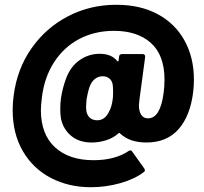

<svg xmlns="http://www.w3.org/2000/svg" viewBox="-20 -694 854 803"><path d="M791 -361Q791 -336 788 -310Q776 -210 727 -154Q678 -98 592 -98Q522 -98 482 -136Q479 -140 475 -136Q454 -117 424 -107.5Q394 -98 363 -98Q311 -98 277.5 -126Q244 -154 235 -198Q232 -216 232 -238Q232 -262 235 -283Q241 -324 256 -365Q275 -416 313 -442.5Q351 -469 397 -469Q446 -469 470 -439Q472 -437 474 -437.5Q476 -438 476 -441L478 -457Q479 -468 491 -468H576Q588 -468 587 -455L563 -276Q561 -260 561 -253Q561 -229 570.5 -214Q580 -199 599 -199Q650 -199 664 -303Q668 -331 668 -361Q668 -463 611.5 -514Q555 -565 457 -565Q376 -565 311.5 -531Q247 -497 206 -433.5Q165 -370 155 -285Q151 -249 151 -234Q151 -132 210 -78Q269 -24 371 -24Q418 -24 455.5 -34.5Q493 -45 517 -62Q522 -65 525 -65Q530 -65 533 -60L583 10Q586 15 586 18Q586 23 581 26Q543 55 483 72Q423 89 360 89Q267 89 192.5 50Q118 11 75.5 -62Q33 -135 33 -234Q33 -266 37 -293Q51 -405 111.5 -491.5Q172 -578 264.5 -626Q357 -674 466 -674Q567 -674 640 -634.5Q713 -595 752 -524Q791 -453 791 -361ZM435 -225Q448 -247 452 -284Q453 -295 453 -313Q453 -326 451 -342Q448 -357 437 -366Q426 -375 410 -375Q393 -375 380 -366Q367 -357 359 -341Q351 -327 342 -279Q340 -257 340 -248Q340 -237 342 -225Q352 -191 387 -191Q418 -191 435 -225Z"/></svg>

Font: BARLOWEXTRABOLD
Style: Regular
Weight: 800
Designer: Jeremy Tribby
Foundry: Tribby Type
Version: Version 1.422